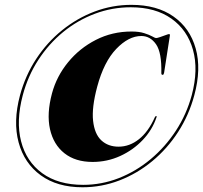

<svg xmlns="http://www.w3.org/2000/svg" viewBox="-20 -748 838 792"><path d="M320.5 24.5Q216 24.5 148 -25Q80 -74.5 56.8 -160.5Q33.5 -246.5 62.5 -355Q84.5 -436.5 129.2 -504.8Q174 -573 235.8 -623Q297.5 -673 370.5 -700.5Q443.5 -728 522 -728Q627 -728 695.2 -680.2Q763.5 -632.5 787.2 -548.2Q811 -464 781.5 -355Q759.5 -273 714.8 -203.8Q670 -134.5 608 -83.2Q546 -32 472.8 -3.8Q399.5 24.5 320.5 24.5ZM323 14.5Q399 14.5 470 -13.2Q541 -41 601.2 -91.2Q661.5 -141.5 705.5 -208.8Q749.5 -276 771 -355.5Q799 -460.5 776 -542.5Q753 -624.5 687 -671.2Q621 -718 519.5 -718Q442.5 -718 371.2 -691.2Q300 -664.5 240.5 -615.8Q181 -567 138 -500.8Q95 -434.5 74 -355.5Q45.5 -248.5 67 -165Q88.5 -81.5 154.2 -33.5Q220 14.5 323 14.5ZM625.5 -264Q608.5 -212.5 569 -170.8Q529.5 -129 475.8 -104.5Q422 -80 362 -80Q291 -80 245.8 -115.8Q200.5 -151.5 186.2 -215.2Q172 -279 194.5 -363Q213.5 -433.5 260.8 -491.2Q308 -549 375.5 -583.5Q443 -618 522.5 -618Q554 -618 575 -611.2Q596 -604.5 608 -597.8Q620 -591 623.5 -591Q628.5 -591 640.2 -595Q652 -599 663.2 -603.2Q674.5 -607.5 677.5 -607.5Q682 -607.5 680.5 -599.5L657 -448.5Q655.5 -440 652 -439.5Q645.5 -438 645.5 -446.5Q647.5 -531 623.8 -565.2Q600 -599.5 563 -599.5Q510.5 -599.5 459.5 -546.2Q408.5 -493 381 -390.5Q358 -304.5 364 -249.8Q370 -195 398 -169Q426 -143 469 -143Q514.5 -143 553.2 -173.8Q592 -204.5 619 -265Q622 -269.5 624 -269.5Q627.5 -269.5 625.5 -264Z"/></svg>

Font: Fraunces 144pt Black
Style: Italic
Weight: 900
Italic angle: -16°
Version: Version 1.000;[0bf87f6ff]